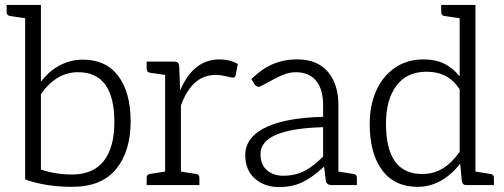

<svg xmlns="http://www.w3.org/2000/svg" viewBox="-20 -751 2043 779"><path d="M510 -258Q510 -137 451 -65Q392 7 273 7Q165 7 82 -23V-677L20 -686Q7 -689 7 -702V-731H146V-419Q178 -462 222 -485.5Q266 -509 317 -509Q410 -509 460 -442.5Q510 -376 510 -258ZM444 -256Q444 -458 297 -458Q208 -458 146 -369V-63Q205 -43 272 -43Q358 -43 401 -98Q444 -153 444 -256Z M945 -492 936 -445Q935 -436 923 -436Q916 -437 894.5 -442Q873 -447 857 -447Q806 -447 771 -415.5Q736 -384 714 -323V-55L776 -45Q789 -44 789 -29V0H575V-29Q575 -43 588 -45L650 -55V-447L588 -456Q575 -459 575 -472V-501H686Q697 -501 701.5 -497Q706 -493 707 -482L711 -384Q764 -510 871 -510Q911 -510 945 -492Z M1415 -45Q1428 -44 1428 -29V0H1326Q1306 0 1302 -17L1295 -75Q1250 -33 1208.5 -12.5Q1167 8 1112 8Q1053 8 1014 -26.5Q975 -61 975 -123Q975 -155 993 -182Q1011 -209 1048 -229Q1129 -273 1291 -277V-324Q1291 -389 1262.5 -423.5Q1234 -458 1180 -458Q1153 -458 1125 -446Q1097 -434 1064 -415Q1057 -411 1049 -407Q1041 -403 1033 -399H1030Q1019 -399 1012 -410L1000 -430Q1041 -471 1086 -490.5Q1131 -510 1187 -510Q1267 -510 1310 -460Q1353 -410 1353 -324V-55ZM1291 -235Q1037 -228 1037 -126Q1037 -83 1063 -60.5Q1089 -38 1129 -38Q1178 -38 1215.5 -57.5Q1253 -77 1291 -116Z M1971 -45Q1984 -43 1984 -29V0H1872Q1857 0 1854 -15L1847 -87Q1773 7 1674 7Q1581 7 1530.5 -60.5Q1480 -128 1480 -249Q1480 -323 1506 -382Q1532 -441 1581.5 -475.5Q1631 -510 1698 -510Q1746 -510 1781.5 -493Q1817 -476 1845 -441V-677L1783 -686Q1770 -689 1770 -702V-731H1909V-55ZM1845 -389Q1819 -427 1786.5 -443.5Q1754 -460 1711 -460Q1631 -460 1588.5 -403.5Q1546 -347 1546 -249Q1546 -45 1693 -45Q1740 -45 1777 -68Q1814 -91 1845 -135Z"/></svg>

Font: Aleo Light
Style: Regular
Weight: 300
Designer: Alessio Laiso
Foundry: Alessio Laiso
Version: Version 2.000